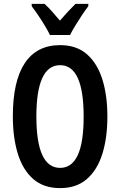

<svg xmlns="http://www.w3.org/2000/svg" viewBox="-20 -957 617 987"><path d="M532 -358Q532 -248 506 -165.5Q480 -83 426.5 -36.5Q373 10 289 10Q204 10 150.5 -37Q97 -84 71.5 -167Q46 -250 46 -359Q46 -540 107.5 -632.5Q169 -725 289 -725Q373 -725 426.5 -678.5Q480 -632 506 -549.5Q532 -467 532 -358ZM167 -358Q167 -94 289 -94Q349 -94 379.5 -159Q410 -224 410 -358Q410 -622 289 -622Q167 -622 167 -358ZM237 -777Q227 -797 211 -824Q195 -851 177 -877.5Q159 -904 143 -925V-937H209Q227 -921 247 -898.5Q267 -876 288 -851Q312 -879 329.5 -897.5Q347 -916 368 -937H434V-925Q419 -906 401.5 -879.5Q384 -853 367.5 -826Q351 -799 340 -777Z"/></svg>

Font: Noto Sans ExtraCondensed SemiBold
Style: Regular
Weight: 600
Width: 2
Designer: Monotype Design Team
Foundry: Monotype Imaging Inc.
Version: Version 2.013; ttfautohint (v1.8.4.7-5d5b)